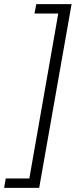

<svg xmlns="http://www.w3.org/2000/svg" viewBox="-86 -755 369 936"><path d="M263 -735 105 161H-66L-58 115H57L198 -689H82L91 -735Z"/></svg>

Font: Archivo SemiCondensed ExtraLight
Style: Italic
Weight: 250
Width: 4
Italic angle: -10°
Designer: Hector Gatti
Foundry: Omnibus-Type
Version: Version 2.001